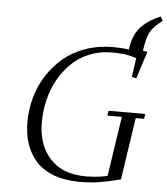

<svg xmlns="http://www.w3.org/2000/svg" viewBox="-60 -947 879 1010"><g transform="rotate(5 380.0 -442.0)"><path d="M97.2 -279.8Q97.2 -346.2 114.5 -408.9Q131.8 -471.7 166.7 -526.6Q201.7 -581.5 250.5 -622.8Q299.3 -664.1 366.7 -688Q434.1 -711.9 512.2 -711.9Q558.1 -711.9 595.2 -706.1Q605.5 -780.8 641.8 -822.8Q678.2 -864.7 748 -894L759.8 -872.1Q710 -834 694.8 -804Q679.7 -773.9 669.9 -707L693.8 -702.1L647.9 -559.1L624 -564L638.2 -665Q600.1 -676.8 572 -679.9Q543.9 -683.1 506.8 -683.1Q444.3 -683.1 390.1 -660.9Q335.9 -638.7 296.6 -600.6Q257.3 -562.5 229 -512Q200.7 -461.4 186.8 -403.8Q172.9 -346.2 172.9 -286.1Q172.9 -166 238.8 -94Q304.7 -22 426.8 -22Q490.7 -22 542 -34.2L589.8 -350.1H513.2L517.1 -376H710.9L707 -350.1H663.1L613.8 -22Q548.8 -5.4 501.5 2.2Q454.1 9.8 397.9 9.8Q321.3 9.8 262.9 -11.7Q204.6 -33.2 168.7 -72.3Q132.8 -111.3 115 -163.6Q97.2 -215.8 97.2 -279.8Z"/></g></svg>

Font: Dehuti Alt
Style: Italic
Weight: 400
Version: Version 1.2